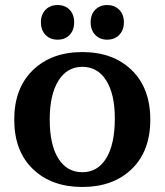

<svg xmlns="http://www.w3.org/2000/svg" viewBox="-20 -725 648 756"><path d="M401.9 -568.8Q373 -568.8 355 -587.6Q336.9 -606.4 336.9 -637.2Q336.9 -668 355 -686.5Q373 -705.1 401.9 -705.1Q431.2 -705.1 449.5 -686.5Q467.8 -668 467.8 -637.2Q467.8 -606.4 449.5 -587.6Q431.2 -568.8 401.9 -568.8ZM207 -568.8Q177.2 -568.8 159.2 -587.6Q141.1 -606.4 141.1 -637.2Q141.1 -668 159.2 -686.5Q177.2 -705.1 207 -705.1Q236.3 -705.1 254.2 -686.5Q272 -668 272 -637.2Q272 -606.4 254.2 -587.6Q236.3 -568.8 207 -568.8ZM498.5 -59.3Q425.3 11.2 304.2 11.2Q183.1 11.2 109.6 -59.3Q36.1 -129.9 36.1 -253.9Q36.1 -377.9 109.6 -449Q183.1 -520 304.2 -520Q425.3 -520 498.5 -449Q571.8 -377.9 571.8 -253.9Q571.8 -129.9 498.5 -59.3ZM432.1 -258.8Q432.1 -354.5 398.2 -408.2Q364.3 -461.9 304.2 -461.9Q244.1 -461.9 210 -407.2Q175.8 -352.5 175.8 -253.9Q175.8 -154.8 209.7 -100.8Q243.7 -46.9 304.2 -46.9Q364.7 -46.9 398.4 -102.1Q432.1 -157.2 432.1 -258.8Z"/></svg>

Font: Montagu Slab 144pt Medium
Style: Regular
Weight: 500
Designer: Florian Karsten
Foundry: Florian Karsten
Version: Version 1.000